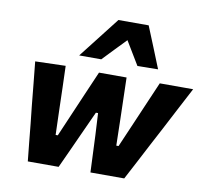

<svg xmlns="http://www.w3.org/2000/svg" viewBox="-84 -868 1037 960"><g transform="rotate(10 434.5 -387.5)"><path d="M117.5 0Q112.5 -47 107.8 -94.2Q103 -141.5 98.5 -189L89 -277.5Q83.5 -333.5 78.2 -387.8Q73 -442 67 -499L221 -503.5Q223 -452 224.5 -395Q226 -338 227.5 -285L231.5 -154.5H242.5L299.5 -287Q322.5 -341 345.2 -393.2Q368 -445.5 391 -499H531Q533 -395 536.5 -289L539.5 -154.5H551L609.5 -290Q631.5 -341.5 655.5 -397Q679.5 -452.5 699.5 -499H869Q839.5 -443 810.8 -388.2Q782 -333.5 753 -277.5L707 -190.5Q681.5 -141.5 656.5 -93.8Q631.5 -46 607 0H435.5Q434 -44 431.5 -93Q429 -142 427.5 -187L421.5 -299H410.5L358 -184Q338 -139 316.2 -92Q294.5 -45 274 0ZM574.5 -565Q557 -594 539 -623.8Q521 -653.5 503 -683.5Q474 -653.5 446 -624.5Q418 -595.5 390.5 -566.5H278.5Q360 -671 441 -775H594.5Q616 -723 637 -670.8Q658 -618.5 679 -566.5Z"/></g></svg>

Font: Commissioner
Style: Bold Italic
Weight: 700
Italic angle: -12°
Designer: Kostas Bartsokas
Foundry: Kostas Bartsokas
Version: Version 1.000; ttfautohint (v1.8.3)